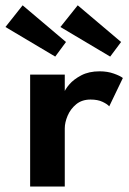

<svg xmlns="http://www.w3.org/2000/svg" viewBox="-73 -684 472 704"><path d="M164.5 0H37.5V-410.5H164.5V-344H162Q165.5 -356 181.2 -374.5Q197 -393 225 -407.8Q253 -422.5 292.5 -422.5Q321 -422.5 344.2 -414.2Q367.5 -406 377.5 -398L327.5 -294Q321 -302 303.2 -310.5Q285.5 -319 259 -319Q227.5 -319 206.5 -301.8Q185.5 -284.5 175 -259.8Q164.5 -235 164.5 -213.5ZM331 -476.5 148.5 -585 212 -664.5 371 -530ZM129.5 -476.5 -53 -585 10 -664.5 169 -530Z"/></svg>

Font: League Spartan Thin SemiBold
Style: Regular
Weight: 600
Version: Version 2.002